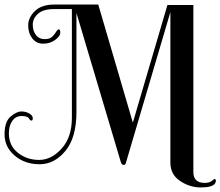

<svg xmlns="http://www.w3.org/2000/svg" viewBox="-53 -716 969 844"><path d="M683 -694H797V40Q797 88 847 88Q867 88 877.5 79.5Q888 71 889 71Q896 71 896 78.5Q896 86 891 92Q878 108 829.5 108Q781 108 738.5 79.5Q696 51 696 -1V-663L501 -2Q499 9 490.5 9Q482 9 478 -4L283 -659V-224Q283 -111 234.5 -52.5Q186 6 121 6Q56 6 11.5 -32Q-33 -70 -33 -125.5Q-33 -181 -6.5 -203.5Q20 -226 40.5 -226Q61 -226 76 -217Q91 -208 91 -197Q91 -186 86 -186Q81 -186 78.5 -189Q76 -192 74 -196Q67 -206 41.5 -206Q16 -206 1 -184.5Q-14 -163 -14 -130Q-14 -76 25.5 -44.5Q65 -13 119 -13Q173 -13 218 -63Q263 -113 263 -198V-676H184Q137 -676 114 -655.5Q91 -635 91 -607.5Q91 -580 105 -562Q119 -544 142.5 -544Q166 -544 177 -555Q188 -566 194 -576.5Q200 -587 206 -587Q212 -587 212 -572Q212 -557 189.5 -540.5Q167 -524 137 -524Q107 -524 89 -547Q71 -570 71 -604.5Q71 -639 100.5 -667.5Q130 -696 185 -696H379L531 -177Z"/></svg>

Font: Spirax
Style: Regular
Weight: 400
Designer: Brenda Gallo (gbrenda1987@gmail.com)
Foundry: Brenda Gallo
Version: Version 1.002